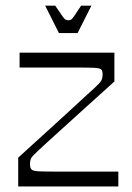

<svg xmlns="http://www.w3.org/2000/svg" viewBox="-20 -673 475 693"><path d="M45.7 0V-104Q67.6 -123.6 97.8 -151.4Q128 -179.1 161.8 -209.6Q195.6 -240.1 227.1 -269.2Q258.6 -298.3 283.4 -321.1Q308.1 -343.9 321 -355.3Q339.4 -372.4 344.9 -381Q350.3 -389.6 350.3 -405.6Q350.3 -417.4 345.1 -422.4Q340 -427.4 316.7 -428.4Q293.4 -429.3 240.1 -429.3Q211.3 -429.3 187.4 -429.3Q163.6 -429.3 132.4 -429.3Q101.1 -429.3 50.7 -429.3V-482.9H392.9V-378.9Q371.9 -360 341.2 -332.2Q310.6 -304.4 276.3 -273.6Q242 -242.7 210.1 -213.6Q178.3 -184.6 153.1 -161.8Q127.9 -139 116.7 -128.4Q96.6 -109.6 92.4 -101.9Q88.3 -94.3 88.3 -79.9Q88.3 -67.1 93.9 -61.3Q99.4 -55.4 123.2 -54.5Q147 -53.6 202.7 -53.6Q230.7 -53.6 258.4 -53.6Q286 -53.6 321.4 -53.6Q356.9 -53.6 407.1 -53.6V0ZM192.7 -553.7 143 -652.6H179.3Q197.1 -626.3 204.9 -615.2Q212.7 -604.1 216.9 -602.1Q221.1 -600 226.4 -600Q232.7 -600 236.4 -602.1Q240.1 -604.1 247.8 -615.2Q255.4 -626.3 272.9 -652.6H309.9L260.1 -553.7Z"/></svg>

Font: Ojuju ExtraLight
Style: Regular
Weight: 200
Designer: Chisaokwu Joboson, Mirko Velimirovic
Foundry: Udi Foundry
Version: Version 1.000